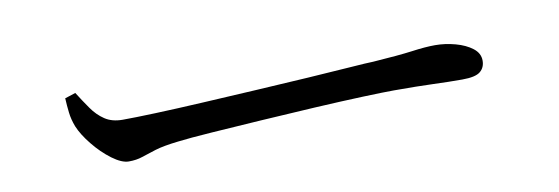

<svg xmlns="http://www.w3.org/2000/svg" viewBox="-28 -532 1056 363"><g transform="rotate(-10 500.0 -350.5)"><path d="M121.2 -423.1Q131.9 -406.1 142.4 -391.1Q152.8 -376.1 166.6 -366.9Q180.3 -357.7 200.6 -357.7Q223.3 -357.7 264.2 -359.2Q305.1 -360.7 355.8 -363.5Q406.6 -366.3 459.4 -369.3Q512.2 -372.3 559.7 -375.3Q607.3 -378.3 641 -380.8Q674.6 -383.3 686.1 -383.5Q736.1 -386.9 762 -390.4Q787.8 -394 806.6 -394Q826 -394 845.5 -388.7Q864.9 -383.4 877.5 -373.7Q890.2 -363.9 890.2 -349.8Q890.2 -336.4 880.9 -328.8Q871.7 -321.1 846.2 -321.1Q819.9 -321.1 790.6 -322.2Q761.2 -323.3 715.3 -323.3Q696.6 -323.3 655.6 -321.8Q614.5 -320.3 562.4 -317.4Q510.2 -314.5 457.9 -311.1Q405.5 -307.7 362.1 -304.7Q318.7 -301.7 296.5 -298.9Q268.3 -295.7 252.2 -290.8Q236 -285.8 224.6 -281.9Q213.3 -278 198.6 -278Q185.1 -278 166.6 -291.7Q148.2 -305.5 132.6 -324.9Q117 -344.2 110 -361.1Q104.5 -375.4 103 -388.7Q101.4 -402.1 100.7 -416.5Z"/></g></svg>

Font: Noto Serif TC
Style: Regular
Weight: 200
Designer: Ryoko NISHIZUKA 西塚涼子 (kana & ideographs); Frank Grießhammer (Latin, Greek & Cyrillic); Wenlong ZHANG 张文龙 (bopomofo); San
Foundry: Adobe
Version: Version 2.001;hotconv 1.1.0;makeotfexe 2.6.0